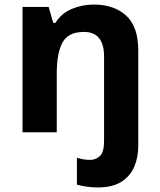

<svg xmlns="http://www.w3.org/2000/svg" viewBox="-20 -576 697 836"><path d="M404.8 240.2Q381.8 240.2 356.7 236.6Q331.5 232.9 314.9 228V110.8Q330.1 115.7 343.3 117.9Q356.4 120.1 373 120.1Q397.5 120.1 415.3 103.3Q433.1 86.4 433.1 37.1V-330.1Q433.1 -437 345.2 -437Q276.9 -437 252 -390.6Q227.1 -344.2 227.1 -256.8V0H78.1V-545.9H191.9L211.9 -476.1H221.2Q247.1 -518.1 292.5 -537.1Q337.9 -556.2 388.2 -556.2Q475.6 -556.2 528.8 -508.5Q582 -460.9 582 -356V59.1Q582 108.9 564.5 150.1Q546.9 191.4 508.1 215.8Q469.2 240.2 404.8 240.2Z"/></svg>

Font: Open Sans
Style: Bold
Weight: 700
Designer: Monotype Design Team
Foundry: Monotype Imaging Inc.
Version: Version 3.000; ttfautohint (v1.8.4)